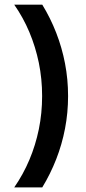

<svg xmlns="http://www.w3.org/2000/svg" viewBox="-20 -687 373 832"><path d="M41.7 125Q80.6 68.8 107.3 5.6Q134 -57.6 148.3 -127.1Q162.5 -196.5 162.5 -270.8Q162.5 -345.1 148.3 -414.6Q134 -484 107.3 -547.6Q80.6 -611.1 41.7 -666.7H163.2Q198.6 -609 223.6 -544.8Q248.6 -480.6 261.8 -411.8Q275 -343.1 275 -270.8Q275 -198.6 261.8 -129.9Q248.6 -61.1 223.6 2.8Q198.6 66.7 163.2 125Z"/></svg>

Font: Afacad Flux
Style: Regular
Weight: 400
Designer: Kristian Moeller
Foundry: Dicotype
Version: Version 1.100